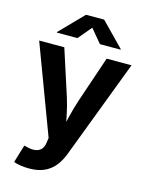

<svg xmlns="http://www.w3.org/2000/svg" viewBox="-140 -853 883 1147"><g transform="rotate(15 301.0 -279.5)"><path d="M58.6 193.3 92.1 82.8 110.1 87.6Q139.9 95.3 162.6 91.8Q185.4 88.4 199.3 73.3Q213.2 58.1 216.1 30.9L220.4 1.6L15.3 -545.9H170.8L262.5 -262.5Q279.5 -208.8 289.9 -155.2Q300.4 -101.6 313.8 -43.1H279.7Q293 -101.6 306.1 -155.6Q319.2 -209.6 336.7 -262.5L432.8 -545.9H586.5L354.7 64.4Q338.1 108.4 312.1 140.7Q286.2 173 247.6 190.5Q209.1 208 154.2 208Q125.2 208 99.7 203.8Q74.1 199.6 58.6 193.3ZM232.3 -619.1H105V-622.7L245.8 -767.1H358.1L499.2 -622.7V-619.1H371.4L302.1 -702.2Z"/></g></svg>

Font: Inter Variable LoSnoCo
Style: Regular
Weight: 400
Designer: Rasmus Andersson
Foundry: rsms
Version: Version 4.000;git-a52131595; featfreeze: case,dlig,ss01,ss02